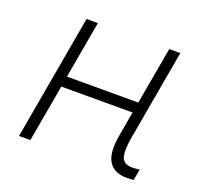

<svg xmlns="http://www.w3.org/2000/svg" viewBox="-98 -628 782 747"><g transform="rotate(20 293.0 -254.5)"><path d="M48.3 0 139.6 -517.6H186.5L144.5 -280.8H439.9L481.9 -517.6H527.8L461.4 -141.6Q451.7 -85.9 460.2 -60.5Q468.8 -35.2 502.9 -35.2Q517.1 -35.2 534.2 -37.6L525.9 8.3Q512.2 9.8 496.6 9.8Q444.3 9.8 422.6 -25.6Q400.9 -61 414.6 -136.7L432.1 -236.8H137.2L95.2 0Z"/></g></svg>

Font: Cascadia Mono ExtraLight
Style: Italic
Weight: 200
Italic angle: -10°
Monospace: yes
Designer: Aaron Bell
Foundry: Saja Typeworks
Version: Version 2404.023; ttfautohint (v1.8.4)